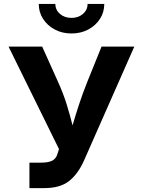

<svg xmlns="http://www.w3.org/2000/svg" viewBox="-20 -967 734 987"><path d="M131.3 0V-130.9H191.4Q229 -130.9 248.5 -141.1Q268.1 -151.4 274.9 -174.3L283.2 -200.7L23.9 -727.5H196.8L277.8 -547.4Q306.2 -484.9 323.5 -428.2Q340.8 -371.6 353 -322.3Q366.7 -370.1 385.3 -427Q403.8 -483.9 429.2 -547.4L502 -727.5H670.4L411.6 -141.1Q380.4 -71.8 334.5 -35.9Q288.6 0 207.5 0ZM347.7 -794.9Q299.8 -794.9 261.7 -815.2Q223.6 -835.4 201.4 -869.9Q179.2 -904.3 179.2 -946.8H264.6Q264.6 -916 288.3 -895.5Q312 -875 347.7 -875Q382.8 -875 406.5 -895.5Q430.2 -916 430.2 -946.8H516.1Q516.1 -904.3 493.9 -869.9Q471.7 -835.4 433.6 -815.2Q395.5 -794.9 347.7 -794.9Z"/></svg>

Font: Inter
Style: Bold
Weight: 700
Designer: Rasmus Andersson
Foundry: rsms
Version: Version 4.001;git-9221beed3